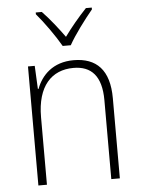

<svg xmlns="http://www.w3.org/2000/svg" viewBox="-54 -807 630 850"><g transform="rotate(-5 261.0 -382.0)"><path d="M243 -606H279C303 -650 352 -715 386 -756V-764H360C324 -726 290 -685 261 -645C233 -684 196 -731 164 -764H137V-756C170 -718 218 -650 243 -606ZM285 -539C193 -539 142 -485 120 -426H117L112 -529H82V0H120V-300C120 -438 184 -505 282 -505C361 -505 406 -458 406 -351V0H444V-356C444 -482 387 -539 285 -539Z"/></g></svg>

Font: Noto Sans Myanmar SemiCondensed ExtraLight
Style: Regular
Weight: 200
Width: 4
Designer: Monotype Design Team
Foundry: Monotype Imaging Inc.
Version: Version 2.107